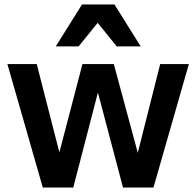

<svg xmlns="http://www.w3.org/2000/svg" viewBox="-20 -837 876 857"><path d="M13 -551H144L245 -157L348 -551H488L595 -155L695 -551H823L665 0H529L417 -424L307 0H171ZM608 -630H501L416 -735L331 -630H229L346 -817H491Z"/></svg>

Font: Application Semibold
Style: Regular
Weight: 600
Designer: Wei Huang
Foundry: Wei Huang
Version: Version 0.012